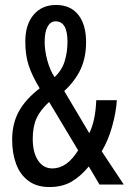

<svg xmlns="http://www.w3.org/2000/svg" viewBox="-20 -744 519 774"><path d="M206 -724Q264 -724 295.5 -684.5Q327 -645 327 -574Q327 -513 305.5 -466Q284 -419 239 -377L340 -207Q365 -258 368 -340H451Q448 -291 432 -234Q416 -177 390 -134L479 0H381L338 -73Q305 -33 268 -11.5Q231 10 179 10Q128 10 94.5 -15Q61 -40 45 -83Q29 -126 29 -181Q29 -245 55.5 -294Q82 -343 140 -388Q109 -439 95.5 -480.5Q82 -522 82 -577Q82 -645 115.5 -684.5Q149 -724 206 -724ZM204 -658Q184 -658 172 -637Q160 -616 160 -575Q160 -541 170.5 -501.5Q181 -462 200 -433Q229 -460 240.5 -496.5Q252 -533 252 -576Q252 -658 204 -658ZM178 -333Q142 -300 127 -266.5Q112 -233 112 -184Q112 -129 133.5 -97Q155 -65 191 -65Q250 -65 295 -138Z"/></svg>

Font: Noto Sans Sinhala ExtraCondensed
Style: Regular
Weight: 400
Width: 2
Designer: Jelle Bosma - Monotype Design Team
Foundry: Monotype Imaging Inc.
Version: Version 2.006; ttfautohint (v1.8.4.7-5d5b)